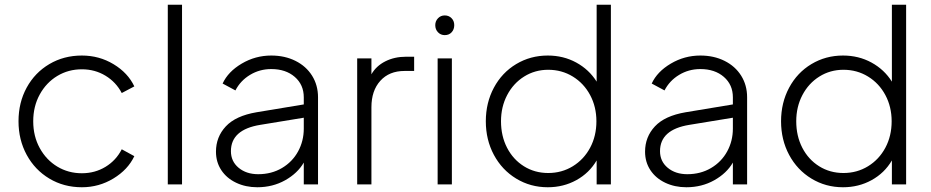

<svg xmlns="http://www.w3.org/2000/svg" viewBox="-20 -777 3921 809"><path d="M58 -266Q58 -345 92.5 -408Q127 -471 188 -507Q249 -543 325 -543Q398 -543 458.5 -506.5Q519 -470 546 -413L493 -385Q469 -431 424.5 -458Q380 -485 325 -485Q268 -485 221.5 -457Q175 -429 147.5 -379Q120 -329 120 -266Q120 -203 147.5 -153Q175 -103 221.5 -75Q268 -47 325 -47Q380 -47 424.5 -74Q469 -101 493 -148L546 -119Q519 -62 458 -25Q397 12 325 12Q249 12 188 -24.5Q127 -61 92.5 -124.5Q58 -188 58 -266Z M687 -757H747V0H687Z M890 -138Q890 -200 931.5 -244.5Q973 -289 1061 -304L1260 -337V-367Q1260 -420 1222 -453Q1184 -486 1123 -486Q1074 -486 1033.5 -461.5Q993 -437 972 -396L918 -425Q941 -475 998.5 -509Q1056 -543 1123 -543Q1180 -543 1225 -520.5Q1270 -498 1295 -458Q1320 -418 1320 -367V0H1260V-92Q1234 -47 1181.5 -17.5Q1129 12 1064 12Q1015 12 975 -7Q935 -26 912.5 -60Q890 -94 890 -138ZM1068 -43Q1124 -43 1168 -69Q1212 -95 1236 -139Q1260 -183 1260 -235V-281L1077 -251Q953 -231 953 -140Q953 -97 985.5 -70Q1018 -43 1068 -43Z M1485 -531H1545V-464Q1565 -499 1603.5 -518.5Q1642 -538 1691 -538H1725V-478H1684Q1620 -478 1582.5 -436.5Q1545 -395 1545 -325V0H1485Z M1824 -531H1884V0H1824ZM1854 -712Q1871 -712 1882.5 -700.5Q1894 -689 1894 -671Q1894 -653 1883 -641Q1872 -629 1854 -629Q1837 -629 1825.5 -641Q1814 -653 1814 -671Q1814 -688 1825.5 -700Q1837 -712 1854 -712Z M2027 -266Q2027 -344 2061 -407.5Q2095 -471 2155 -507Q2215 -543 2288 -543Q2354 -543 2408 -513.5Q2462 -484 2494 -433V-757H2554V0H2494V-101Q2463 -48 2408.5 -18Q2354 12 2288 12Q2215 12 2155 -24.5Q2095 -61 2061 -124.5Q2027 -188 2027 -266ZM2290 -48Q2347 -48 2393.5 -76.5Q2440 -105 2466.5 -154.5Q2493 -204 2493 -266Q2493 -327 2466.5 -376.5Q2440 -426 2393.5 -454.5Q2347 -483 2290 -483Q2234 -483 2188.5 -454.5Q2143 -426 2117 -376.5Q2091 -327 2091 -266Q2091 -204 2116.5 -154.5Q2142 -105 2187.5 -76.5Q2233 -48 2290 -48Z M2698 -138Q2698 -200 2739.5 -244.5Q2781 -289 2869 -304L3068 -337V-367Q3068 -420 3030 -453Q2992 -486 2931 -486Q2882 -486 2841.5 -461.5Q2801 -437 2780 -396L2726 -425Q2749 -475 2806.5 -509Q2864 -543 2931 -543Q2988 -543 3033 -520.5Q3078 -498 3103 -458Q3128 -418 3128 -367V0H3068V-92Q3042 -47 2989.5 -17.5Q2937 12 2872 12Q2823 12 2783 -7Q2743 -26 2720.5 -60Q2698 -94 2698 -138ZM2876 -43Q2932 -43 2976 -69Q3020 -95 3044 -139Q3068 -183 3068 -235V-281L2885 -251Q2761 -231 2761 -140Q2761 -97 2793.5 -70Q2826 -43 2876 -43Z M3271 -266Q3271 -344 3305 -407.5Q3339 -471 3399 -507Q3459 -543 3532 -543Q3598 -543 3652 -513.5Q3706 -484 3738 -433V-757H3798V0H3738V-101Q3707 -48 3652.5 -18Q3598 12 3532 12Q3459 12 3399 -24.5Q3339 -61 3305 -124.5Q3271 -188 3271 -266ZM3534 -48Q3591 -48 3637.5 -76.5Q3684 -105 3710.5 -154.5Q3737 -204 3737 -266Q3737 -327 3710.5 -376.5Q3684 -426 3637.5 -454.5Q3591 -483 3534 -483Q3478 -483 3432.5 -454.5Q3387 -426 3361 -376.5Q3335 -327 3335 -266Q3335 -204 3360.5 -154.5Q3386 -105 3431.5 -76.5Q3477 -48 3534 -48Z"/></svg>

Font: Evergrow Sans
Style: Light
Weight: 300
Foundry: 10Web
Version: Version 1.000